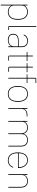

<svg xmlns="http://www.w3.org/2000/svg" viewBox="2034 -2814 980 5089"><g transform="rotate(90 2524.5 -270.0)"><path d="M105 -506H126V-428H129C140 -449 158 -473 186 -490C213 -506 249 -518 293 -518C426 -518 505 -430 505 -253C505 -76 426 12 293 12C249 12 213 0 186 -17C158 -33 140 -55 129 -78H126V200H105ZM293 -7C414 -7 482 -92 482 -229V-277C482 -414 414 -499 293 -499C249 -499 208 -485 177 -461C145 -437 126 -403 126 -363V-143C126 -103 145 -69 177 -45C208 -21 249 -7 293 -7Z M699 0C680 0 670 -10 670 -29V-740H691V-19H776V0Z M1065 -518C970 -518 922 -477 894 -412L912 -404C940 -471 989 -499 1065 -499C1160 -499 1209 -453 1209 -349V-275H1067C995 -275 947 -259 918 -234C889 -209 877 -171 877 -130C877 -38 936 12 1040 12C1133 12 1181 -29 1206 -77H1209V0H1230V-352C1230 -460 1176 -518 1065 -518ZM1209 -148C1209 -101 1189 -66 1158 -43C1127 -19 1085 -7 1040 -7C957 -7 900 -44 900 -115V-145C900 -212 949 -257 1068 -257H1209V-148Z M1484 0C1465 0 1455 -10 1455 -29V-487H1360V-506H1432C1451 -506 1455 -512 1455 -531V-650H1476V-506H1597V-487H1476V-19H1589V0Z M1779 0C1760 0 1750 -10 1750 -29V-487H1655V-506H1727C1746 -506 1750 -512 1750 -531V-650H1771V-506H1892V-487H1771V-19H1884V0Z M2043 -487H1950V-506H2043V-711C2043 -730 2053 -740 2072 -740H2180V-721H2064V-506H2180V-487H2064V0H2043Z M2470 12C2337 12 2260 -77 2260 -253C2260 -429 2337 -518 2470 -518C2603 -518 2680 -429 2680 -253C2680 -77 2603 12 2470 12ZM2470 -7C2591 -7 2657 -92 2657 -229V-277C2657 -414 2591 -499 2470 -499C2349 -499 2283 -414 2283 -277V-229C2283 -92 2349 -7 2470 -7Z M2845 0V-506H2866V-419H2869C2881 -443 2897 -464 2922 -480C2946 -496 2980 -506 3027 -506H3068V-487H3024C2983 -487 2943 -476 2914 -453C2885 -430 2866 -396 2866 -349V0Z M3186 0V-506H3207V-430H3210C3219 -453 3235 -475 3260 -491C3285 -507 3319 -518 3363 -518C3446 -518 3502 -479 3522 -406H3526C3545 -471 3597 -518 3692 -518C3805 -518 3865 -452 3865 -325V0H3844V-322C3844 -445 3790 -499 3690 -499C3649 -499 3610 -488 3582 -465C3554 -441 3536 -407 3536 -360V0H3515V-322C3515 -445 3460 -499 3361 -499C3321 -499 3282 -488 3254 -465C3225 -442 3207 -407 3207 -362V0Z M4232 12C4099 12 4020 -77 4020 -253C4020 -428 4097 -518 4228 -518C4289 -518 4340 -494 4376 -450C4412 -406 4433 -343 4433 -266V-256H4043V-229C4043 -92 4111 -7 4232 -7C4317 -7 4376 -48 4407 -131L4425 -124C4394 -40 4329 12 4232 12ZM4228 -499C4109 -499 4043 -414 4043 -277V-275H4410V-279C4410 -346 4392 -400 4360 -439C4328 -478 4283 -499 4228 -499Z M4598 0V-506H4619V-430H4622C4639 -475 4689 -518 4780 -518C4893 -518 4954 -452 4954 -325V0H4933V-321C4933 -445 4878 -499 4778 -499C4737 -499 4696 -488 4667 -465C4638 -442 4619 -407 4619 -362V0Z"/></g></svg>

Font: Plexus Sans Thin
Style: Regular
Weight: 250
Version: Version 2.001;PS 002.001;hotconv 1.0.70;makeotf.lib2.5.58329